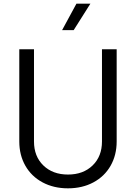

<svg xmlns="http://www.w3.org/2000/svg" viewBox="-20 -1013 740 1045"><path d="M85 -243V-745H165V-243Q165 -162 216 -112.5Q267 -63 350 -63Q433 -63 484 -112.5Q535 -162 535 -243V-745H615V-243Q615 -169 582 -111Q549 -53 488.5 -20.5Q428 12 350 12Q272 12 211.5 -20.5Q151 -53 118 -111Q85 -169 85 -243ZM396 -993H472L381 -849H318Z"/></svg>

Font: Evergrow Sans 
Style: Regular
Weight: 400
Foundry: 10Web
Version: Version 1.000